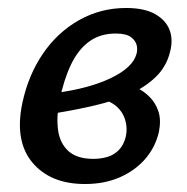

<svg xmlns="http://www.w3.org/2000/svg" viewBox="-20 -450 469 481"><path d="M193 11Q106 11 61 -43Q16 -97 36 -192Q51 -262 87.5 -315.5Q124 -369 178 -399.5Q232 -430 296 -430Q342 -430 369 -414.5Q396 -399 405 -374.5Q414 -350 406 -320Q397 -283 370 -257Q343 -231 304 -214Q265 -197 218 -186Q171 -175 122 -167L118 -217Q203 -228 258 -254.5Q313 -281 322 -315Q325 -325 322.5 -336.5Q320 -348 308 -357Q296 -366 270 -366Q231 -366 203.5 -346Q176 -326 158 -288.5Q140 -251 129 -198Q121 -157 125.5 -124Q130 -91 151.5 -71.5Q173 -52 214 -52Q233 -52 249.5 -57Q266 -62 278 -74.5Q290 -87 295 -107Q300 -129 293.5 -150Q287 -171 270 -185Q253 -199 226 -203L290 -243Q304 -239 322 -230.5Q340 -222 355 -207Q370 -192 377 -170.5Q384 -149 378 -119Q369 -81 344 -52Q319 -23 280.5 -6Q242 11 193 11Z"/></svg>

Font: Ysabeau SemiBold
Style: Italic
Weight: 600
Italic angle: -12°
Designer: Christian Thalmann (Catharsis Fonts)
Version: Version 2.002